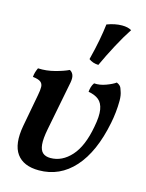

<svg xmlns="http://www.w3.org/2000/svg" viewBox="-111 -790 656 863"><g transform="rotate(15 217.0 -359.0)"><path d="M155 4Q83 4 51.5 -39.5Q20 -83 36 -171L64 -321Q69 -346 68.5 -361Q68 -376 57.5 -384Q47 -392 21 -395Q22 -407 25 -417Q28 -427 33 -438Q72 -436 111.5 -446.5Q151 -457 173 -468Q184 -463 189.5 -450.5Q195 -438 191 -415L146 -185Q137 -139 139.5 -112.5Q142 -86 155 -74.5Q168 -63 191 -63Q245 -63 287 -109.5Q329 -156 346 -250Q356 -301 351 -331Q346 -361 328 -375.5Q310 -390 280 -395Q281 -407 284 -417.5Q287 -428 294 -438Q320 -436 348.5 -446.5Q377 -457 392 -468Q402 -464 408 -457.5Q414 -451 418 -436Q425 -418 425 -392Q425 -366 422 -338Q419 -310 414 -286Q386 -145 319 -70.5Q252 4 155 4ZM291 -523Q264 -524 246 -538Q259 -589 267 -631Q275 -673 279 -708Q316 -722 349 -722Q376 -722 393 -712Q368 -674 341 -623.5Q314 -573 291 -523Z"/></g></svg>

Font: Vollkorn Medium
Style: Italic
Weight: 500
Italic angle: -11°
Designer: Friedrich Althausen
Foundry: Friedrich Althausen
Version: Version 5.000